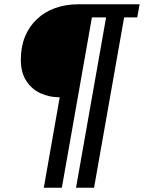

<svg xmlns="http://www.w3.org/2000/svg" viewBox="-20 -706 670 894"><path d="M184 168 258 -253Q209 -253 168 -272Q127 -291 102 -330Q77 -369 77 -428Q77 -488 96.5 -535.5Q116 -583 152 -617Q188 -651 237 -668.5Q286 -686 344 -686H630L619 -625H558L418 168H334L474 -625H408L268 168Z"/></svg>

Font: Archivo SemiBold SemiBold
Style: Italic
Weight: 600
Italic angle: -10°
Version: Version 2.001